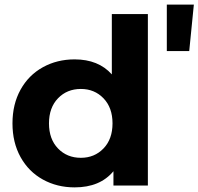

<svg xmlns="http://www.w3.org/2000/svg" viewBox="-20 -803 859 831"><path d="M620 -742V0H471V-62Q413 8 303 8Q227 8 165.5 -26Q104 -60 69 -123Q34 -186 34 -269Q34 -352 69 -415Q104 -478 165.5 -512Q227 -546 303 -546Q406 -546 464 -481V-742ZM467 -269Q467 -337 428 -377.5Q389 -418 330 -418Q270 -418 231 -377.5Q192 -337 192 -269Q192 -201 231 -160.5Q270 -120 330 -120Q389 -120 428 -160.5Q467 -201 467 -269ZM702 -783H819L799 -582H702Z"/></svg>

Font: APTA Sans Regular
Style: Bold Italic
Weight: 700
Version: Version 7.200